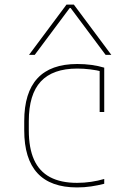

<svg xmlns="http://www.w3.org/2000/svg" viewBox="-20 -810 590 840"><path d="M317 10Q86 10 86 -240V-280Q86 -530 318 -530Q383 -530 436 -514V-320H416V-508L426 -497Q403 -503 374.5 -506.5Q346 -510 318 -510Q211 -510 158.5 -453.5Q106 -397 106 -280V-240Q106 -162 129 -111Q152 -60 199 -35Q246 -10 317 -10Q348 -10 378.5 -14.5Q409 -19 436 -27V-6Q409 1 379 5.5Q349 10 317 10ZM107 -570 271 -790H303L467 -570H442L289 -775H285L132 -570Z"/></svg>

Font: M PLUS Code Latin SemiExpanded Thin
Style: Regular
Weight: 250
Width: 6
Designer: Coji Morishita
Foundry: UNDERFOREST DESIGN
Version: Version 1.002; ttfautohint (v1.8.3)